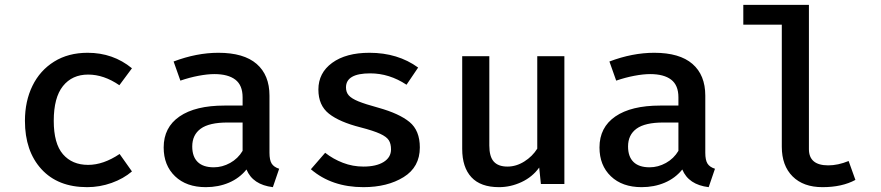

<svg xmlns="http://www.w3.org/2000/svg" viewBox="-20 -760 3640 793"><path d="M474 -124 525 -52Q490 -22 441 -4.5Q392 13 340 13Q219 13 151 -61.5Q83 -136 83 -261Q83 -342 114 -405.5Q145 -469 203.5 -505.5Q262 -542 342 -542Q447 -542 525 -478L473 -408Q409 -452 344 -452Q278 -452 240 -404.5Q202 -357 202 -261Q202 -167 240 -123Q278 -79 344 -79Q407 -79 474 -124Z M1133 -63 1107 13Q1024 3 998 -60Q969 -24 925.5 -5.5Q882 13 830 13Q750 13 703 -32Q656 -77 656 -151Q656 -234 721.5 -279Q787 -324 907 -324H982V-358Q982 -408 952 -431Q922 -454 865 -454Q837 -454 800 -447Q763 -440 725 -427L697 -506Q792 -542 882 -542Q987 -542 1040 -496Q1093 -450 1093 -365V-129Q1093 -99 1102 -84.5Q1111 -70 1133 -63ZM982 -137V-254H920Q844 -254 809 -228.5Q774 -203 774 -155Q774 -113 796.5 -91Q819 -69 863 -69Q898 -69 930.5 -87Q963 -105 982 -137Z M1595 -143Q1595 -166 1586 -180.5Q1577 -195 1550 -207.5Q1523 -220 1469 -234Q1382 -256 1338.5 -290.5Q1295 -325 1295 -390Q1295 -459 1352 -500.5Q1409 -542 1506 -542Q1623 -542 1707 -481L1659 -410Q1588 -457 1509 -457Q1409 -457 1409 -399Q1409 -379 1420.5 -366Q1432 -353 1460 -341.5Q1488 -330 1543 -315Q1629 -291 1671.5 -256Q1714 -221 1714 -151Q1714 -70 1647 -28.5Q1580 13 1481 13Q1350 13 1264 -61L1323 -129Q1356 -103 1396.5 -87.5Q1437 -72 1481 -72Q1534 -72 1564.5 -91Q1595 -110 1595 -143Z M2001 -159Q2001 -113 2019.5 -92.5Q2038 -72 2076 -72Q2112 -72 2145.5 -93Q2179 -114 2199 -146V-528H2311V0H2214L2207 -68Q2179 -29 2134 -8Q2089 13 2041 13Q1965 13 1927 -28Q1889 -69 1889 -145V-528H2001Z M2933 -63 2907 13Q2824 3 2798 -60Q2769 -24 2725.5 -5.5Q2682 13 2630 13Q2550 13 2503 -32Q2456 -77 2456 -151Q2456 -234 2521.5 -279Q2587 -324 2707 -324H2782V-358Q2782 -408 2752 -431Q2722 -454 2665 -454Q2637 -454 2600 -447Q2563 -440 2525 -427L2497 -506Q2592 -542 2682 -542Q2787 -542 2840 -496Q2893 -450 2893 -365V-129Q2893 -99 2902 -84.5Q2911 -70 2933 -63ZM2782 -137V-254H2720Q2644 -254 2609 -228.5Q2574 -203 2574 -155Q2574 -113 2596.5 -91Q2619 -69 2663 -69Q2698 -69 2730.5 -87Q2763 -105 2782 -137Z M3321 -144Q3321 -77 3401 -77Q3441 -77 3485 -95L3513 -17Q3458 13 3377 13Q3298 13 3253.5 -31.5Q3209 -76 3209 -154V-658H3050V-740H3321Z"/></svg>

Font: Fira Mono Medium
Style: Regular
Weight: 500
Designer: Carrois Corporate & Edenspiekermann AG
Foundry: Carrois Corporate GbR & Edenspiekermann AG
Version: Version 3.206